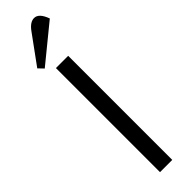

<svg xmlns="http://www.w3.org/2000/svg" viewBox="-314 -901 887 887"><g transform="rotate(-45 130.0 -457.5)"><path d="M90 0V-680H170V0ZM52 -715 28 -740 130 -880Q155 -915 182 -915Q213 -915 232 -862Z"/></g></svg>

Font: Imprima
Style: Regular
Weight: 400
Designer: Eduardo Tunni
Foundry: Eduardo Tunni
Version: Version 1.002; ttfautohint (v1.8.4.7-5d5b);gftools[0.9.23]